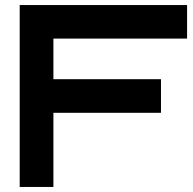

<svg xmlns="http://www.w3.org/2000/svg" viewBox="-20 -740 763 760"><path d="M58 0V-720H720.5V-587.3H191.4V-426.5H617.2V-293.5H191.4V0Z"/></svg>

Font: Orbitron
Style: Regular
Weight: 400
Designer: Matt McInerney
Foundry: The League of Moveable Type
Version: Version 2.001